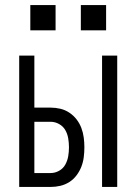

<svg xmlns="http://www.w3.org/2000/svg" viewBox="-20 -740 540 760"><path d="M384 0V-520H444V0ZM56 0V-520H116V-314H180Q200 -314 219 -309.5Q238 -305 254.5 -294Q271 -283 283 -267.5Q295 -252 302 -233.5Q309 -215 311.5 -195.5Q314 -176 314 -157Q314 -137 311.5 -117.5Q309 -98 302 -80Q295 -62 283 -46Q271 -30 254.5 -19.5Q238 -9 219 -4.5Q200 0 180 0ZM180 -55Q198 -55 214 -64Q230 -73 238.5 -88.5Q247 -104 250 -121.5Q253 -139 253 -157Q253 -175 250 -192.5Q247 -210 238.5 -225Q230 -240 214 -249Q198 -258 180 -258H116V-55ZM400 -620H300V-720H400ZM100 -620V-720H200V-620Z"/></svg>

Font: Iosevka SS04 Light
Style: Regular
Weight: 300
Monospace: yes
Designer: Belleve Invis
Foundry: Belleve Invis
Version: Version 19.0.0; ttfautohint (v1.8.4)